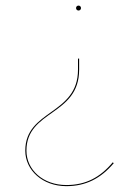

<svg xmlns="http://www.w3.org/2000/svg" viewBox="-20 -460 487 673"><path d="M255.3 -423.1C260.3 -423.1 263.9 -426.9 263.9 -431.8C263.9 -436.6 260.3 -440.4 255.3 -440.4C250.2 -440.4 246.6 -436.6 246.6 -431.8C246.6 -426.9 250.2 -423.1 255.3 -423.1ZM212.6 192.5C281.1 192.5 333.2 165.4 378.7 112L375.3 108.9C331 161.9 280.6 188.6 212.6 188.6C131 188.6 72.7 135.3 72.7 68.1C72.7 -75.1 257.4 -53.6 257.4 -215.7V-254.7H253.4V-215.9C253.4 -56.7 68.6 -76.2 68.6 68.1C68.6 136.9 129.4 192.5 212.6 192.5Z"/></svg>

Font: Fira Sans Four
Style: Regular
Weight: 100
Designer: Carrois Corporate & Edenspiekermann AG
Foundry: Carrois Corporate GbR & Edenspiekermann AG
Version: Version 4.203;PS 004.203;hotconv 1.0.88;makeotf.lib2.5.64775